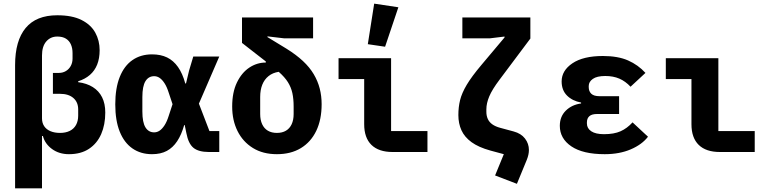

<svg xmlns="http://www.w3.org/2000/svg" viewBox="-20 -836 4240 1056"><path d="M63 -478Q63 -612 121 -682Q179 -752 295 -752Q377 -752 428.5 -726Q480 -700 504 -656.5Q528 -613 528 -560Q528 -515 514.5 -481Q501 -447 474.5 -424Q448 -401 410 -389V-384Q457 -378 490.5 -357Q524 -336 541.5 -301Q559 -266 559 -217Q559 -150 536.5 -98.5Q514 -47 469.5 -17.5Q425 12 359 12Q305 12 266 -16.5Q227 -45 216 -88H211V200H63ZM271 -435H304Q325 -435 342 -445Q359 -455 369 -473Q379 -491 379 -514V-544Q379 -571 370 -591.5Q361 -612 342.5 -623.5Q324 -635 295 -635Q258 -635 234.5 -608Q211 -581 211 -531V-185Q211 -160 223 -142Q235 -124 257.5 -114.5Q280 -105 310 -105Q341 -105 363.5 -116Q386 -127 398 -148.5Q410 -170 410 -200V-234Q410 -274 383.5 -297Q357 -320 310 -320H271Z M1186 0H1129Q1072 0 1044 -23Q1016 -46 1005 -104L996 -148H993Q978 -95 954.5 -59.5Q931 -24 897.5 -6Q864 12 816 12Q754 12 708.5 -19.5Q663 -51 638.5 -112Q614 -173 614 -262Q614 -351 638.5 -412.5Q663 -474 708.5 -505.5Q754 -537 816 -537Q864 -537 899 -520Q934 -503 959 -467.5Q984 -432 999 -377H1003L1020 -448L1043 -525H1186L1074 -266L1132 -115H1186ZM828 -108Q844 -108 858 -117.5Q872 -127 885 -147Q898 -167 908 -199L929 -263L908 -326Q898 -358 885 -378Q872 -398 858 -407.5Q844 -417 828 -417Q797 -417 780 -389.5Q763 -362 763 -302V-223Q763 -163 780 -135.5Q797 -108 828 -108Z M1544 -625 1451 -636V-632L1556 -568Q1609 -535 1646 -500.5Q1683 -466 1705.5 -428Q1728 -390 1738.5 -349Q1749 -308 1749 -263Q1749 -178 1719.5 -116.5Q1690 -55 1635 -21.5Q1580 12 1503 12Q1426 12 1371 -22Q1316 -56 1286.5 -115Q1257 -174 1257 -250Q1257 -328 1283 -382Q1309 -436 1351 -464Q1393 -492 1442 -492V-498Q1422 -514 1401.5 -529.5Q1381 -545 1361 -561L1311 -600V-740H1702V-625ZM1595 -250Q1595 -292 1588 -324Q1581 -356 1563.5 -384Q1546 -412 1513 -441Q1480 -436 1457 -417.5Q1434 -399 1422.5 -370Q1411 -341 1411 -303V-209Q1411 -176 1422 -152.5Q1433 -129 1453.5 -117Q1474 -105 1503 -105Q1532 -105 1552.5 -117Q1573 -129 1584 -152.5Q1595 -176 1595 -209Z M2331 0H2139Q2063 0 2023 -39Q1983 -78 1983 -153V-401H1842V-516H2131V-115H2331ZM2098 -579 2003 -593 2038 -816 2171 -796Z M2523 -740H2897V-624L2727 -397Q2687 -344 2671 -306Q2655 -268 2655 -235V-221Q2655 -199 2663 -181.5Q2671 -164 2688 -152Q2705 -140 2731 -133L2805 -113Q2846 -102 2867.5 -74Q2889 -46 2889 -11Q2889 2 2886 15.5Q2883 29 2877 44L2823 175L2703 129L2751 12L2677 -8Q2612 -26 2573.5 -54Q2535 -82 2518 -119.5Q2501 -157 2501 -203Q2501 -247 2510.5 -285.5Q2520 -324 2547 -369.5Q2574 -415 2628 -479L2755 -630V-635L2673 -625H2523Z M3306 12Q3186 12 3122.5 -31Q3059 -74 3059 -144Q3059 -195 3092 -227.5Q3125 -260 3176 -267V-272Q3128 -281 3098.5 -310.5Q3069 -340 3069 -388Q3069 -448 3128.5 -488Q3188 -528 3296 -528Q3379 -528 3434.5 -503.5Q3490 -479 3530 -435L3448 -359Q3420 -389 3386.5 -403.5Q3353 -418 3309 -418Q3263 -418 3240.5 -402Q3218 -386 3218 -363V-357Q3218 -334 3232 -320.5Q3246 -307 3277 -307H3385V-209H3264Q3235 -209 3221.5 -197Q3208 -185 3208 -163V-157Q3208 -130 3232 -114Q3256 -98 3302 -98Q3357 -98 3393 -114Q3429 -130 3459 -163L3544 -84Q3511 -41 3449 -14.5Q3387 12 3306 12Z M4131 0H3939Q3863 0 3823 -39Q3783 -78 3783 -153V-401H3642V-516H3931V-115H4131Z"/></svg>

Font: Lilex
Style: Regular
Weight: 400
Monospace: yes
Designer: Mike Abbink, Paul van der Laan, Pieter van Rosmalen, Mikhael Khrustik
Foundry: Mikhael Khrustik
Version: Version 2.510